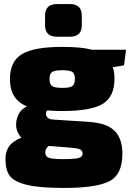

<svg xmlns="http://www.w3.org/2000/svg" viewBox="-20 -745 644 946"><path d="M324 -564H261Q202 -564 202 -621V-668Q202 -725 261 -725H324Q383 -725 383 -668V-621Q383 -564 324 -564ZM591 -423 536 -414Q544 -391 544 -356Q544 -269 486.5 -233.5Q429 -198 287 -198Q246 -198 213 -201Q202 -190 209 -173.5Q216 -157 241 -156L423 -144Q507 -138 545 -100Q583 -62 583 13Q583 115 519 148Q455 181 294 181Q175 181 113 166Q51 151 29 122.5Q7 94 7 39Q7 2 24 -23Q41 -48 85 -67Q52 -103 61.5 -152Q71 -201 113 -221Q29 -254 29 -356Q29 -442 87.5 -478Q146 -514 288 -514Q381 -514 433 -500H601ZM237 -321Q250 -312 287 -312Q324 -312 336.5 -321Q349 -330 349 -356Q349 -382 336.5 -390.5Q324 -399 287 -399Q250 -399 237 -390.5Q224 -382 224 -356Q224 -330 237 -321ZM309 -19 220 -26Q203 -13 203 7Q203 26 221 32.5Q239 39 291 39Q348 39 367.5 33.5Q387 28 387 12Q387 -5 371 -10.5Q355 -16 309 -19Z"/></svg>

Font: Exo 2.0 Black
Style: Regular
Weight: 900
Designer: Natanael Gama
Version: Version 1.001;PS 001.001;hotconv 1.0.70;makeotf.lib2.5.58329